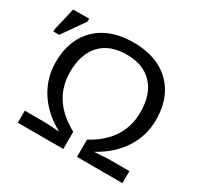

<svg xmlns="http://www.w3.org/2000/svg" viewBox="-183 -875 1084 1052"><g transform="rotate(30 359.0 -349.0)"><path d="M378.4 -698.2Q477.1 -698.2 548.1 -661.4Q619.1 -624.5 657.5 -555.7Q695.8 -486.8 695.8 -391.1Q695.8 -293 643.3 -210Q590.8 -127 488.8 -70.8Q514.2 -72.3 539.6 -74.2Q564.9 -76.2 590.3 -76.2H709.5V0H421.9V-109.4Q509.3 -155.8 554.9 -225.3Q600.6 -294.9 600.6 -384.8Q600.6 -498 542.5 -560.1Q484.4 -622.1 378.9 -622.1Q272.5 -622.1 214.4 -560.1Q156.2 -498 156.2 -384.8Q156.2 -204.6 335 -109.4V0H47.4V-76.2H166.5Q191.9 -76.2 217.3 -74.2Q242.7 -72.3 268.1 -70.8Q166.5 -126 113.8 -209.2Q61 -292.5 61 -391.1Q61 -486.8 99.4 -555.7Q137.7 -624.5 208.7 -661.4Q279.8 -698.2 378.4 -698.2ZM101.1 -670.9 2.9 -530.3H-33.7V-546.4L0 -689H101.1Z"/></g></svg>

Font: Arimo
Style: Regular
Weight: 400
Designer: Steve Matteson
Foundry: Monotype Imaging Inc.
Version: Version 1.33